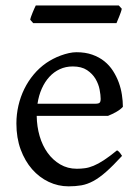

<svg xmlns="http://www.w3.org/2000/svg" viewBox="-20 -657 502 692"><path d="M242.2 -417.5Q216.8 -417.5 195.6 -407.7Q174.3 -397.9 158 -380.1Q141.6 -362.3 130.6 -337.6Q119.6 -313 115.2 -283.2H324.2Q335.4 -283.2 339.1 -286.9Q342.8 -290.5 342.8 -300.8Q342.8 -314 339.1 -333.7Q335.4 -353.5 324.5 -372.3Q313.5 -391.1 293.7 -404.3Q273.9 -417.5 242.2 -417.5ZM422.9 -272Q414.1 -262.2 399.4 -253.9Q384.8 -245.6 369.1 -239.3H112.3Q112.8 -201.2 122.8 -166.7Q132.8 -132.3 151.6 -106.2Q170.4 -80.1 197 -64.5Q223.6 -48.8 256.8 -48.8Q272 -48.8 286.4 -50.8Q300.8 -52.7 317.4 -59.6Q334 -66.4 354.2 -79.6Q374.5 -92.8 401.9 -115.2Q408.2 -111.8 412.8 -105.5Q417.5 -99.1 419.9 -95.2Q387.2 -59.6 362.5 -37.8Q337.9 -16.1 316.2 -4.4Q294.4 7.3 273.2 11Q252 14.6 227.1 14.6Q189.5 14.6 155.5 -1.5Q121.6 -17.6 95.7 -47.1Q69.8 -76.7 54.4 -118.4Q39.1 -160.2 39.1 -211.9Q39.1 -244.6 46.4 -276.4Q53.7 -308.1 67.6 -336.4Q81.5 -364.7 101.6 -388.7Q121.6 -412.6 147 -430.2Q157.7 -437.5 171.1 -444.6Q184.6 -451.7 199.2 -457Q213.9 -462.4 228.3 -465.6Q242.7 -468.8 255.9 -468.8Q287.6 -468.8 312.5 -460Q337.4 -451.2 356 -436.3Q374.5 -421.4 387.2 -401.6Q399.9 -381.8 408 -359.9Q416 -337.9 419.4 -315.2Q422.9 -292.5 422.9 -272ZM418.9 -625.5Q418 -620.1 415.5 -613Q413.1 -606 410.2 -598.9Q407.2 -591.8 404.5 -585Q401.9 -578.1 399.9 -573.7H99.6L88.9 -585.9Q89.8 -591.3 92.3 -598.1Q94.7 -605 97.7 -612.1Q100.6 -619.1 103.5 -625.7Q106.4 -632.3 108.9 -637.2H408.2Z"/></svg>

Font: Gentium Unicode
Style: Regular
Weight: 400
Version: Version 1.009